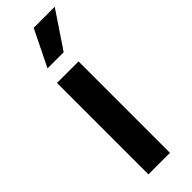

<svg xmlns="http://www.w3.org/2000/svg" viewBox="-262 -795 810 810"><g transform="rotate(-45 143.5 -389.5)"><path d="M66.1 0H194.6V-545.5H66.1ZM81.3 -617.2H177.6L286.6 -779.5H160.9Z"/></g></svg>

Font: Margiela Sans Semi Bold
Style: Regular
Weight: 600
Designer: Stefan Endress, Andreas Faust
Version: Version 1.100;FEAKit 1.0